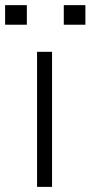

<svg xmlns="http://www.w3.org/2000/svg" viewBox="-63 -731 354 751"><path d="M140.6 0H82V-528.3H140.6ZM271 -634.3H186.5V-710.9H271ZM42 -634.3H-43V-710.9H42Z"/></svg>

Font: Roboto Web
Style: Light
Weight: 300
Designer: Google
Version: Version 1.200310; 2013